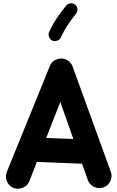

<svg xmlns="http://www.w3.org/2000/svg" viewBox="-20 -1074 712 1172"><path d="M59.6 71.8Q32.2 59.6 21.2 30Q10.3 0.5 22.5 -26.9L285.2 -673.3Q297.9 -702.6 329.3 -712.9Q360.8 -723.1 389.2 -707.5Q414.1 -693.4 422.4 -669.9L655.8 -27.3Q667 1 654.5 29.5Q642.1 58.1 613.8 69.3Q585.4 80.1 556.9 67.9Q528.3 55.7 517.1 27.3L481 -74.7L205.1 -85.4L158.2 34.7Q146 62 116.7 73Q87.4 84 59.6 71.8ZM348.1 -451.7 262.2 -231.9 427.7 -225.6ZM438.5 -1045.4Q451.2 -1035.6 452.6 -1019.3Q454.1 -1002.9 444.3 -990.7Q417 -956.5 394.3 -923.1Q371.6 -889.6 351.6 -846.2Q345.2 -832 329.3 -825.9Q313.5 -819.8 299.3 -826.2Q285.6 -832.5 279.5 -848.4Q273.4 -864.3 279.8 -878.4Q302.7 -928.7 329.3 -966.8Q356 -1004.9 383.3 -1039.1Q393.1 -1051.8 409.7 -1053.5Q426.3 -1055.2 438.5 -1045.4Z"/></svg>

Font: Mikhak ExtraBold
Style: Regular
Weight: 800
Designer: Amin Abedi
Version: Version 3.3